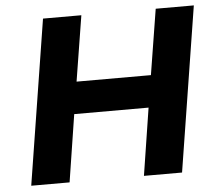

<svg xmlns="http://www.w3.org/2000/svg" viewBox="-51 -761 928 818"><g transform="rotate(-5 413.0 -352.5)"><path d="M50 0 162 -705H326L281 -425H599L644 -705H807L695 0H532L577 -288H259L214 0Z"/></g></svg>

Font: Nunito Sans 7pt ExtraBold
Style: Italic
Weight: 800
Italic angle: -9°
Designer: Vernon Adams
Foundry: Vernon Adams
Version: Version 3.101;gftools[0.9.27]